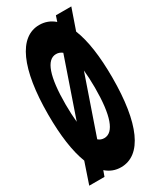

<svg xmlns="http://www.w3.org/2000/svg" viewBox="-211 -891 821 982"><g transform="rotate(-30 200.0 -400.0)"><path d="M287 -787C262 -809 232 -820 199 -820C78 -820 10 -669 10 -400C10 -275 24 -176 52 -104L10 20H100L112 -13C137 9 166 20 199 20C322 20 389 -131 389 -400C389 -525 375 -624 346 -696L389 -820H298ZM118 -295C115 -326 113 -361 113 -400C113 -564 142 -648 199 -648C212 -648 224 -644 235 -635ZM199 -152C186 -152 174 -156 164 -165L281 -504C284 -474 286 -439 286 -400C286 -236 256 -152 199 -152Z"/></g></svg>

Font: Yard Headline
Style: Regular
Weight: 400
Monospace: yes
Designer: Roman Shamin
Foundry: Evil Martians
Version: Version 1.000